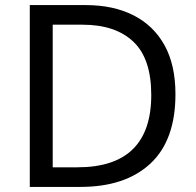

<svg xmlns="http://www.w3.org/2000/svg" viewBox="-20 -734 770 754"><path d="M669 -364Q669 -183 570.5 -91.5Q472 0 296 0H97V-714H317Q425 -714 504 -674Q583 -634 626 -556.5Q669 -479 669 -364ZM574 -361Q574 -504 503.5 -570.5Q433 -637 304 -637H187V-77H284Q574 -77 574 -361Z"/></svg>

Font: Noto Sans Inscriptional Pahlavi
Style: Regular
Weight: 400
Designer: Monotype Design Team
Foundry: Monotype Imaging Inc.
Version: Version 2.003; ttfautohint (v1.8.4.7-5d5b)